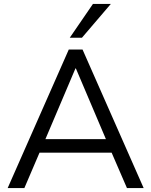

<svg xmlns="http://www.w3.org/2000/svg" viewBox="-20 -957 769 977"><path d="M19 0 330 -705H400L711 0H626L539 -201L579 -180H149L190 -201L104 0ZM364 -609 203 -230 179 -249H549L527 -230L366 -609ZM335 -765 453 -937H544L397 -765Z"/></svg>

Font: Nunito Sans 12pt ExtraLight 12pt
Style: Regular
Weight: 400
Version: Version 3.101;gftools[0.9.27]